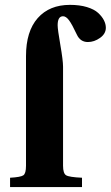

<svg xmlns="http://www.w3.org/2000/svg" viewBox="-20 -762 451 782"><path d="M21 0V-38.1Q64.5 -40.5 75.2 -48.1Q85.9 -55.7 85.9 -86.9V-533.2Q85.9 -634.3 133.5 -688.2Q181.2 -742.2 265.1 -742.2Q304.2 -742.2 334 -733.2Q363.8 -724.1 379.6 -709.5Q395.5 -694.8 403.3 -679.4Q411.1 -664.1 411.1 -648.9Q411.1 -624.5 387.5 -607.7Q363.8 -590.8 337.9 -590.8Q307.1 -590.8 293 -621.1Q273.4 -663.1 261.2 -679.4Q249 -695.8 236.8 -695.8Q214.8 -695.8 214.8 -659.2Q214.8 -642.1 225.8 -578.9Q236.8 -515.6 236.8 -490.2V-86.9Q236.8 -55.7 249.3 -48.1Q261.7 -40.5 314 -38.1V0Z"/></svg>

Font: Linguistics Pro
Style: Bold
Weight: 700
Designer: Stefan Peev, Context Ltd
Foundry: Stefan Peev, Context Ltd
Version: Version 001.000